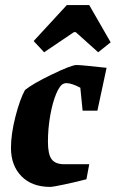

<svg xmlns="http://www.w3.org/2000/svg" viewBox="-20 -724 454 753"><path d="M168 -168Q168 -119 182.5 -99.5Q197 -80 231 -80H330L319 -21Q277 -10 232 -0.5Q187 9 177 9Q105 9 64 -33Q23 -75 23 -144Q23 -198 40.5 -266.5Q58 -335 78 -371Q107 -395 183.5 -432Q260 -469 280 -469Q299 -469 398 -458L362 -290H304L295 -380Q261 -398 240 -398Q236 -398 230 -396Q215 -391 200.5 -356.5Q186 -322 177 -271Q168 -220 168 -168ZM153 -519 112 -563 242 -704H330L414 -558L365 -519L277 -598H270Z"/></svg>

Font: Grenze
Style: Bold Italic
Weight: 700
Italic angle: -10°
Designer: Renata Polastri
Foundry: Omnibus-Type
Version: Version 1.002; ttfautohint (v1.8)